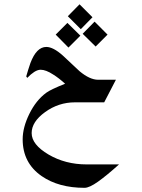

<svg xmlns="http://www.w3.org/2000/svg" viewBox="-20 -524 662 897"><path d="M355.5 -357.4 299.8 -301.8 240.2 -362.3 294.9 -417ZM482.4 -362.3 426.8 -306.6 366.2 -366.2 421.9 -422.9ZM412.1 -443.4 357.4 -387.7 296.9 -448.2 351.6 -503.9ZM284.2 -132.8Q253.9 -160.2 228.5 -175.8Q194.3 -198.2 169.9 -198.2Q156.2 -198.2 140.1 -188Q124 -177.7 107.4 -160.2L102.5 -167Q111.3 -198.2 122.1 -229.5Q150.4 -304.7 196.3 -304.7Q228.5 -304.7 273.4 -264.6Q312.5 -227.5 351.6 -191.4Q399.4 -151.4 438.5 -151.4H521.5L466.8 -45.9H330.1Q253.9 -45.9 190.9 -0.5Q127.9 44.9 127.9 97.7Q127.9 151.4 206.5 197.8Q285.2 244.1 384.8 244.1H536.1Q478.5 295.9 438 324.7Q397.5 353.5 375 353.5Q253.9 353.5 174.8 298.8Q85.9 237.3 85.9 127Q85.9 71.3 117.2 7.8Q148.4 -55.7 196.3 -90.8Q207 -98.6 227.5 -108.4Q252 -120.1 284.2 -132.8Z"/></svg>

Font: Thabit-Bold
Style: Bold
Weight: 700
Designer: Regenerated by Nadim Shaikli
Foundry: MAK Alagha
Version: 0.01